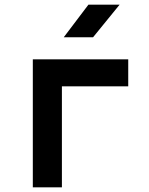

<svg xmlns="http://www.w3.org/2000/svg" viewBox="-20 -805 640 825"><path d="M380 -645 494 -785H360L254 -645ZM246 0V-434H531V-550H121V0Z"/></svg>

Font: Tekne LDO
Style: Bold
Weight: 700
Monospace: yes
Designer: Alessio Laiso, Mario Rullo, Paolo Rosset
Foundry: Alessio Laiso
Version: Version 1.000;hotconv 1.0.109;makeotfexe 2.5.65596